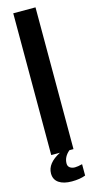

<svg xmlns="http://www.w3.org/2000/svg" viewBox="-131 -735 452 916"><g transform="rotate(-15 95.0 -276.5)"><path d="M40 0V-700.2H149.9V0H129.9Q100.1 24.9 100.1 58.1Q100.1 71.8 110.1 78.9Q120.1 85.9 134.8 85.9Q148.4 85.9 170.9 80.1V136.2Q143.1 147 103 147Q62.5 147 39.3 131.1Q16.1 115.2 16.1 85Q16.1 34.2 83 0Z"/></g></svg>

Font: VL Bebas Neue Bold
Style: Regular
Weight: 700
Designer: Ryoichi Tsunekawa
Foundry: Ryoichi Tsunekawa
Version: Version 1.300